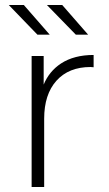

<svg xmlns="http://www.w3.org/2000/svg" viewBox="-20 -745 434 765"><path d="M106 0V-522H154V-408Q176 -461 223 -492Q275 -526 353 -526V-477Q350 -477 347 -477.5Q344 -478 341 -478Q254 -478 205 -423.5Q156 -369 156 -272V0ZM282 -607 167 -725H228L331 -607ZM129 -607 15 -725H75L178 -607Z"/></svg>

Font: Montserrat Z Light
Style: Regular
Weight: 300
Designer: Julieta Ulanovsky
Foundry: Julieta Ulanovsky
Version: Version 8.000